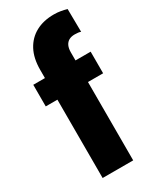

<svg xmlns="http://www.w3.org/2000/svg" viewBox="-195 -819 722 879"><g transform="rotate(-30 166.0 -380.0)"><path d="M233.9 0H72.3V-571.3Q72.3 -632.8 94.7 -674.8Q117.2 -716.8 157.5 -738.5Q197.8 -760.3 252.9 -760.3Q272 -760.3 288.6 -757.3Q305.2 -754.4 320.3 -750L321.8 -628.9Q315.4 -631.3 308.1 -632.3Q300.8 -633.3 290 -633.3Q271.5 -633.3 259 -626.2Q246.6 -619.1 240.2 -605.2Q233.9 -591.3 233.9 -571.3ZM314 -528.3V-414.1H10.7V-528.3Z"/></g></svg>

Font: Roboto Condensed Black
Style: Regular
Weight: 900
Designer: Christian Robertson
Foundry: Google
Version: Version 3.008; 2023